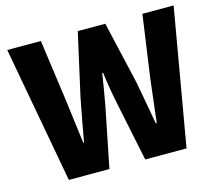

<svg xmlns="http://www.w3.org/2000/svg" viewBox="-105 -877 1145 1010"><g transform="rotate(-15 467.5 -372.0)"><path d="M150 0H371L436 -324C447 -381 456 -441 465 -497H470C477 -441 487 -381 499 -324L566 0H791L920 -744H750L702 -405C693 -328 683 -249 674 -169H669C654 -249 641 -329 626 -405L548 -744H398L322 -405C307 -328 292 -248 278 -169H274L244 -405L197 -744H14Z"/></g></svg>

Font: Noto Sans T Chinese Black
Style: Bold
Weight: 900
Designer: Ryoko NISHIZUKA (kana & ideographs); Paul D. Hunt (Latin, Greek & Cyrillic); Wenlong ZHANG (bopomofo); Sandoll Communica
Foundry: Adobe Systems Incorporated
Version: Version 1.000;PS 1;hotconv 1.0.78;makeotf.lib2.5.61930